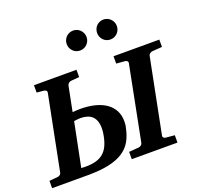

<svg xmlns="http://www.w3.org/2000/svg" viewBox="-170 -1085 1293 1251"><g transform="rotate(-20 476.5 -459.0)"><path d="M420.9 -255.9Q420.9 -285.6 413.3 -306.6Q405.8 -327.6 391.4 -340.8Q377 -354 356.4 -360.1Q335.9 -366.2 310.1 -366.2Q302.2 -366.2 289.6 -364.7Q276.9 -363.3 267.1 -361.8L206.1 -58.1Q211.9 -58.1 219.7 -57.6Q227.5 -57.1 235.8 -57.1Q278.8 -57.1 309.3 -65.9Q339.8 -74.7 360.8 -93Q381.8 -111.3 394.8 -138.9Q407.7 -166.5 415 -204.1Q420.9 -232.4 420.9 -255.9ZM901.9 -615.2Q893.1 -614.3 884.8 -608.4Q876.5 -602.5 875 -592.8L772.9 -78.1Q770.5 -68.4 776.6 -62.7Q782.7 -57.1 792 -56.2L852.1 -50.8V0H535.2V-50.8L604 -56.2Q612.3 -57.1 619.9 -62.7Q627.4 -68.4 629.9 -78.1L731 -592.8Q733.4 -602.5 727.8 -608.4Q722.2 -614.3 713.9 -615.2L652.8 -620.1V-670.9H970.2V-620.1ZM574.2 -250Q574.2 -238.8 573.2 -227.5Q572.3 -216.3 568.8 -204.1Q558.6 -152.8 536.6 -114.7Q514.6 -76.7 474.9 -51Q435.1 -25.4 375.2 -12.7Q315.4 0 230 0H-17.1V-50.8L41 -56.2Q50.3 -57.1 57.9 -62.7Q65.4 -68.4 66.9 -78.1L168.9 -592.8Q171.4 -602.5 165.8 -608.4Q160.2 -614.3 150.9 -615.2L101.1 -620.1V-670.9H396V-620.1L337.9 -615.2Q329.6 -614.3 322 -608.4Q314.5 -602.5 312 -592.8L277.8 -419.9Q290 -420.9 304.4 -421.9Q318.8 -422.9 330.1 -422.9Q387.7 -422.9 433.1 -411.1Q478.5 -399.4 509.8 -377.2Q541 -355 557.6 -323Q574.2 -291 574.2 -250ZM530.8 -849.1Q530.8 -835 525.4 -822.5Q520 -810.1 510.7 -800.5Q501.5 -791 488.8 -785.6Q476.1 -780.3 461.9 -780.3Q447.8 -780.3 435.1 -785.6Q422.4 -791 413.1 -800.5Q403.8 -810.1 398.4 -822.5Q393.1 -835 393.1 -849.1Q393.1 -863.3 398.4 -876Q403.8 -888.7 413.1 -898.2Q422.4 -907.7 435.1 -913.1Q447.8 -918.5 461.9 -918.5Q476.1 -918.5 488.8 -913.1Q501.5 -907.7 510.7 -898.2Q520 -888.7 525.4 -876Q530.8 -863.3 530.8 -849.1ZM740.7 -849.1Q740.7 -835 735.4 -822.5Q730 -810.1 720.7 -800.5Q711.4 -791 698.7 -785.6Q686 -780.3 671.9 -780.3Q657.7 -780.3 645.3 -785.6Q632.8 -791 623.5 -800.5Q614.3 -810.1 609.1 -822.5Q604 -835 604 -849.1Q604 -863.3 609.1 -876Q614.3 -888.7 623.5 -898.2Q632.8 -907.7 645.3 -913.1Q657.7 -918.5 671.9 -918.5Q686 -918.5 698.7 -913.1Q711.4 -907.7 720.7 -898.2Q730 -888.7 735.4 -876Q740.7 -863.3 740.7 -849.1Z"/></g></svg>

Font: Charis SIL CyrE
Style: Bold Italic
Weight: 700
Italic angle: -11°
Foundry: SIL International
Version: Version 5.000